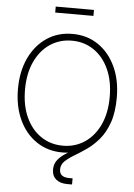

<svg xmlns="http://www.w3.org/2000/svg" viewBox="-68 -948 843 1204"><g transform="rotate(5 353.0 -346.5)"><path d="M353.5 9.3Q261.2 9.3 190.9 -38.1Q120.6 -85.4 81.3 -169.4Q42 -253.4 42 -363.3Q42 -474.1 81.5 -558.1Q121.1 -642.1 191.2 -689.5Q261.2 -736.8 353.5 -736.8Q445.3 -736.8 515.1 -689.5Q585 -642.1 624.5 -558.1Q664.1 -474.1 664.1 -363.3Q664.1 -252.9 624.5 -168.9Q585 -85 515.1 -37.8Q445.3 9.3 353.5 9.3ZM353.5 -33.2Q430.2 -33.2 490.5 -73.7Q550.8 -114.3 585.2 -188.2Q619.6 -262.2 619.6 -363.3Q619.6 -464.4 585.2 -538.8Q550.8 -613.3 490.5 -653.8Q430.2 -694.3 353.5 -694.3Q276.4 -694.3 216.1 -654.1Q155.8 -613.8 121.1 -539.3Q86.4 -464.8 86.4 -363.3Q86.4 -262.7 120.6 -188.7Q154.8 -114.7 215.1 -74Q275.4 -33.2 353.5 -33.2ZM401.9 204.1Q356.9 204.1 331.1 182.4Q305.2 160.6 305.2 120.6Q305.2 86.4 323.5 62.3Q341.8 38.1 371.8 18.6Q401.9 -1 437.5 -21.5Q473.1 -42 509 -68.8Q544.9 -95.7 575 -134.3Q605 -172.9 623 -228.5Q641.1 -284.2 641.1 -363.3H664.1Q664.1 -269.5 641.4 -205.3Q618.7 -141.1 582.8 -98.6Q546.9 -56.2 506.6 -28.1Q466.3 0 430.4 21.2Q394.5 42.5 371.8 64.2Q349.1 85.9 349.1 116.2Q349.1 165.5 410.6 165.5H432.1V204.1ZM473.6 -898.4V-860.8H232.9V-898.4Z"/></g></svg>

Font: Inter Display ExtraLight
Style: Regular
Weight: 200
Designer: Rasmus Andersson
Foundry: rsms
Version: Version 4.000;git-a52131595